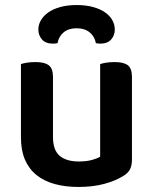

<svg xmlns="http://www.w3.org/2000/svg" viewBox="-20 -726 606 761"><path d="M503 -93Q503 -70 495 -54.5Q487 -39 466 -27Q437 -9 392.5 3Q348 15 291 15Q239 15 197 3.5Q155 -8 125 -32Q95 -56 79 -93Q63 -130 63 -181V-472Q71 -475 86.5 -477.5Q102 -480 121 -480Q156 -480 173 -467.5Q190 -455 190 -421V-183Q190 -131 216.5 -108.5Q243 -86 292 -86Q323 -86 344.5 -92Q366 -98 377 -105V-472Q385 -475 400.5 -477.5Q416 -480 434 -480Q470 -480 486.5 -467.5Q503 -455 503 -421ZM284 -614Q252 -614 232.5 -598Q213 -582 208 -555Q203 -554 199 -553.5Q195 -553 190 -553Q161 -553 146.5 -569.5Q132 -586 132 -609Q132 -628 142 -645.5Q152 -663 171 -676.5Q190 -690 218.5 -698Q247 -706 284 -706Q321 -706 349.5 -698Q378 -690 397 -676.5Q416 -663 425.5 -645.5Q435 -628 435 -609Q435 -586 420.5 -569.5Q406 -553 377 -553Q370 -553 360 -555Q355 -582 335 -598Q315 -614 284 -614Z"/></svg>

Font: Baloo Chettan 2 SemiBold
Style: Regular
Weight: 600
Designer: Maithili Shingre, Unnati Kotecha and Ek Type
Foundry: Ek Type
Version: Version 1.640;hotconv 1.0.111;makeotfexe 2.5.65597; ttfautoh